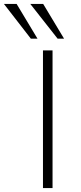

<svg xmlns="http://www.w3.org/2000/svg" viewBox="-93 -963 416 983"><path d="M127 0V-705H176V0ZM202 -765 62 -943H128L235 -765ZM65 -765 -73 -943H-8L99 -765Z"/></svg>

Font: Nunito Sans 10pt Expanded ExtraLight
Style: Regular
Weight: 250
Width: 7
Designer: Vernon Adams
Foundry: Vernon Adams
Version: Version 3.101;gftools[0.9.27]